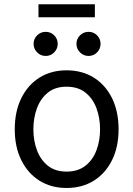

<svg xmlns="http://www.w3.org/2000/svg" viewBox="-20 -890 640 921"><path d="M299.3 11.7Q225.1 11.7 169.2 -23.4Q113.3 -58.6 82 -122.1Q50.8 -185.5 50.8 -269.5Q50.8 -355 82 -418.7Q113.3 -482.4 169.2 -517.6Q225.1 -552.7 299.3 -552.7Q374 -552.7 430.2 -517.6Q486.3 -482.4 517.6 -418.7Q548.8 -355 548.8 -269.5Q548.8 -185.5 517.6 -122.1Q486.3 -58.6 430.2 -23.4Q374 11.7 299.3 11.7ZM299.3 -66.9Q354.5 -66.9 390.1 -95.2Q425.8 -123.5 442.9 -169.7Q460 -215.8 460 -269.5Q460 -323.7 442.9 -370.4Q425.8 -417 390.1 -445.6Q354.5 -474.1 299.3 -474.1Q244.6 -474.1 209.5 -445.6Q174.3 -417 157.2 -370.6Q140.1 -324.2 140.1 -269.5Q140.1 -215.8 157.2 -169.7Q174.3 -123.5 209.5 -95.2Q244.6 -66.9 299.3 -66.9ZM435.1 -869.6V-807.1H164.6V-869.6ZM199.2 -621.6Q175.3 -621.6 158.2 -638.7Q141.1 -655.8 141.1 -679.7Q141.1 -703.6 158.2 -720.5Q175.3 -737.3 199.2 -737.3Q223.1 -737.3 240 -720.5Q256.8 -703.6 256.8 -679.7Q256.8 -655.8 240 -638.7Q223.1 -621.6 199.2 -621.6ZM404.8 -621.6Q380.9 -621.6 363.8 -638.7Q346.7 -655.8 346.7 -679.7Q346.7 -703.6 363.8 -720.5Q380.9 -737.3 404.8 -737.3Q428.7 -737.3 445.6 -720.5Q462.4 -703.6 462.4 -679.7Q462.4 -655.8 445.6 -638.7Q428.7 -621.6 404.8 -621.6Z"/></svg>

Font: Inter
Style: Regular
Weight: 400
Designer: Rasmus Andersson
Foundry: rsms
Version: Version 4.001;git-9221beed3